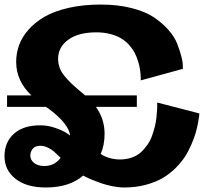

<svg xmlns="http://www.w3.org/2000/svg" viewBox="-31 -810 931 843"><path d="M569.8 -391.1V-340.8H390.1Q428.2 -287.6 428.2 -223.1Q428.2 -173.3 411.1 -133.8Q448.2 -109.9 496.1 -109.9Q524.4 -109.9 548.1 -118.4Q571.8 -127 587.6 -141.4Q603.5 -155.8 616.5 -174.6Q629.4 -193.4 636.7 -214.1Q644 -234.9 649.2 -255.6Q654.3 -276.4 656 -295.2Q657.7 -314 658.7 -328.4Q659.7 -342.8 659.2 -351.6V-359.9L844.2 -312Q844.2 -308.1 843.5 -300.8Q842.8 -293.5 838.6 -271.2Q834.5 -249 828.4 -227.5Q822.3 -206.1 809.8 -176.8Q797.4 -147.5 781.2 -122.3Q765.1 -97.2 739.3 -71.5Q713.4 -45.9 682.4 -27.8Q651.4 -9.8 607.9 1.7Q564.5 13.2 514.2 13.2Q490.7 13.2 463.6 7.8Q436.5 2.4 414.6 -5.1Q392.6 -12.7 373.8 -20.5Q355 -28.3 344.7 -33.7L334 -39.1Q273.9 13.2 169.9 13.2Q85.4 13.2 37.1 -24.9Q-11.2 -63 -11.2 -124Q-11.2 -185.5 30 -222.7Q71.3 -259.8 146 -259.8Q178.7 -259.8 211.4 -248.5Q244.1 -237.3 260.7 -226.1L276.9 -214.8Q271 -267.1 182.1 -333Q176.8 -335.9 169.9 -340.8H0V-391.1H106.9Q40 -454.6 40 -538.1Q40 -576.2 52.7 -611.6Q65.4 -647 94.2 -679.7Q123 -712.4 165.3 -736.8Q207.5 -761.2 270.8 -775.6Q334 -790 411.1 -790Q486.8 -790 547.4 -774.4Q607.9 -758.8 644.8 -733.9Q681.6 -709 708.3 -679Q734.9 -648.9 746.6 -618.9Q758.3 -588.9 764.9 -564Q771.5 -539.1 771.5 -523.4L772 -507.8L586.9 -457Q586.9 -460 587.2 -464.6Q587.4 -469.2 586.2 -483.6Q585 -498 582.5 -512Q580.1 -525.9 574 -544.9Q567.9 -564 559.1 -580.3Q550.3 -596.7 535.2 -613.3Q520 -629.9 500.7 -641.6Q481.4 -653.3 453.4 -660.6Q425.3 -668 392.1 -668Q313 -668 268.6 -635.5Q224.1 -603 224.1 -551.8Q224.1 -531.2 231 -512.5Q237.8 -493.7 252.7 -475.8Q267.6 -458 279.1 -446.8Q290.5 -435.5 311 -418L342.8 -391.1ZM164.1 -81.1Q178.2 -81.1 190.4 -84.7Q202.6 -88.4 210.4 -93.8Q218.3 -99.1 224.1 -104.5Q230 -109.9 232.4 -113.3L234.9 -117.2Q213.9 -137.7 205.1 -145.5Q196.3 -153.3 179.7 -161.6Q163.1 -169.9 146 -169.9Q123.5 -169.9 112.8 -157Q102.1 -144 102.1 -126Q102.1 -108.4 118.4 -94.7Q134.8 -81.1 164.1 -81.1Z"/></svg>

Font: Sporting Grotesque
Style: Bold
Weight: 700
Designer: Lucas LE BIHAN
Foundry: Lucas LE BIHAN
Version: Version 2.002;PS 2.2;hotconv 1.0.88;makeotf.lib2.5.647800